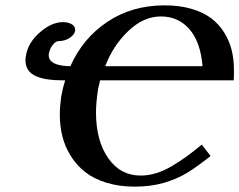

<svg xmlns="http://www.w3.org/2000/svg" viewBox="-20 -678 885 710"><path d="M369.1 -433.1H729Q721.7 -522.5 680.7 -569.8Q639.6 -617.2 575.2 -617.2Q510.7 -617.2 454.3 -563.2Q397.9 -509.3 369.1 -433.1ZM726.1 -143.1 758.8 -101.1Q706.5 -59.6 669.4 -37.4Q632.3 -15.1 584.5 -1.5Q536.6 12.2 478 12.2Q420.4 12.2 373.3 -2.4Q326.2 -17.1 294.7 -42Q263.2 -66.9 241.7 -101.3Q220.2 -135.7 210.7 -173.8Q201.2 -211.9 201.2 -253.9Q201.2 -283.2 206.1 -319.8Q212.4 -355 221.2 -380.9H212.9Q181.2 -380.9 157.2 -384.3Q133.3 -387.7 113.8 -396Q94.2 -404.3 84.2 -419.2Q74.2 -434.1 74.2 -455.1Q74.2 -465.8 76.2 -473.1Q84 -520.5 127.4 -558.3Q170.9 -596.2 212.9 -596.2Q231.9 -596.2 244.9 -588.6Q257.8 -581.1 257.8 -567.9V-564Q255.4 -549.8 237.5 -537.8Q219.7 -525.9 195.8 -525.9Q186.5 -525.9 175.3 -512.2Q164.1 -498.5 161.1 -481Q160.2 -479 160.2 -474.1Q160.2 -434.6 240.2 -433.1Q286.1 -536.6 377.2 -597.4Q468.3 -658.2 588.9 -658.2Q643.6 -658.2 687.5 -645.5Q731.4 -632.8 760.5 -610.8Q789.6 -588.9 808.8 -558.1Q828.1 -527.3 836.7 -492.7Q845.2 -458 845.2 -418Q845.2 -394 844.2 -380.9H350.1Q345.2 -358.9 342.8 -349.1Q335 -299.3 335 -262.2Q335 -158.2 379.9 -93.5Q424.8 -28.8 500 -28.8Q528.8 -28.8 558.1 -37.8Q587.4 -46.9 617.4 -64.9Q647.5 -83 670.7 -99.9Q693.8 -116.7 726.1 -143.1Z"/></svg>

Font: Linux Libertine
Style: Bold Italic
Weight: 700
Italic angle: -11.5°
Designer: Philipp H. Poll
Foundry: Philipp H. Poll
Version: Version 4.0.5